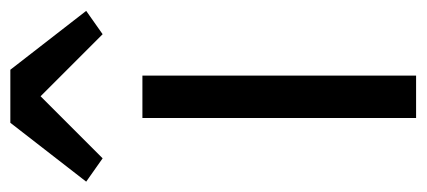

<svg xmlns="http://www.w3.org/2000/svg" viewBox="-276 -564 805 362"><g transform="rotate(-90 126.0 -382.5)"><path d="M85 0V-516H165V0ZM176 -765 287 -622 243 -591 126 -708 9 -591 -35 -622 76 -765Z"/></g></svg>

Font: IBM Plex Thai
Style: Regular
Weight: 400
Designer: Mike Abbink, Paul van der Laan, Pieter van Rosmalen, Ben Mitchell, Mark Frömberg
Foundry: Bold Monday
Version: Version 1.0